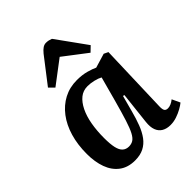

<svg xmlns="http://www.w3.org/2000/svg" viewBox="-224 -916 1055 1055"><g transform="rotate(-45 304.0 -388.0)"><path d="M510 -104Q509 -81 514.5 -71Q520 -61 536 -61Q547 -61 560 -66.5Q573 -72 585 -82L607 -35Q595 -25 574.5 -13.5Q554 -2 530 6Q506 14 481 14Q452 14 431.5 2Q411 -10 402 -34Q393 -58 397 -94L418 -282L409 -284L384 -191Q372 -145 357.5 -107Q343 -69 323 -42Q303 -15 274.5 -0.5Q246 14 206 14Q151 14 114.5 -13.5Q78 -41 60.5 -89Q43 -137 43 -199Q43 -271 60.5 -330.5Q78 -390 111 -433.5Q144 -477 189.5 -501Q235 -525 291 -525Q332 -525 364.5 -516Q397 -507 415 -498L498 -523L523 -511ZM236 -64Q255 -64 269.5 -73Q284 -82 297 -106.5Q310 -131 324.5 -176.5Q339 -222 359 -295L398 -439Q382 -448 357 -454Q332 -460 309 -460Q275 -460 250 -440Q225 -420 207 -383.5Q189 -347 180.5 -298.5Q172 -250 172 -194Q172 -147 178.5 -118.5Q185 -90 199.5 -77Q214 -64 236 -64ZM481 -607 451 -578 315 -682 179 -579 150 -608 265 -757Q279 -774 291 -782Q303 -790 316 -790Q327 -790 336 -788Q345 -786 355 -782Z"/></g></svg>

Font: Literata 18pt SemiBold
Style: Italic
Weight: 600
Italic angle: -2°
Designer: Latin by Veronika Burian and Jose Scaglione. Greek by Irene Vlachou. Cyrillic by Vera Evstafieva
Foundry: TypeTogether
Version: Version 3.103;gftools[0.9.29]